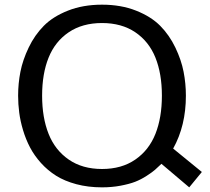

<svg xmlns="http://www.w3.org/2000/svg" viewBox="-20 -785 894 817"><path d="M57.1 -377.9Q57.1 -429.7 66.9 -479.7Q76.7 -529.8 102.1 -582.8Q127.4 -635.7 166.3 -675Q205.1 -714.4 269 -739.7Q333 -765.1 414.1 -765.1Q495.1 -765.1 559.1 -739.7Q623 -714.4 661.9 -675Q700.7 -635.7 726.1 -582.8Q751.5 -529.8 761.2 -479.7Q771 -429.7 771 -377.9Q771 -250 716.8 -152.8L838.9 -53.2L785.2 12.2L667 -87.9Q651.4 -72.8 639.6 -62.5Q627.9 -52.2 603.8 -36.6Q579.6 -21 555.2 -11.5Q530.8 -2 493.4 5.1Q456.1 12.2 414.1 12.2Q355 12.2 304.9 -1.2Q254.9 -14.6 219 -37.1Q183.1 -59.6 154.5 -91.3Q126 -123 107.9 -157.5Q89.8 -191.9 78.1 -231Q66.4 -270 61.8 -305.9Q57.1 -341.8 57.1 -377.9ZM186.8 -539.8Q159.2 -471.2 159.2 -377.9Q159.2 -284.7 186.8 -215.3Q214.4 -146 272.5 -106Q330.6 -65.9 414.1 -65.9Q497.6 -65.9 555.7 -106Q613.8 -146 641.4 -215.3Q668.9 -284.7 668.9 -377.9Q668.9 -471.2 641.4 -539.8Q613.8 -608.4 555.7 -647.7Q497.6 -687 414.1 -687Q330.6 -687 272.5 -647.7Q214.4 -608.4 186.8 -539.8Z"/></svg>

Font: Standard
Style: Regular
Weight: 400
Designer: Bryce Wilner
Version: Version 2.000;PS 2.0;hotconv 16.6.51;makeotf.lib2.5.65220 DE